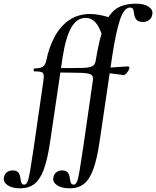

<svg xmlns="http://www.w3.org/2000/svg" viewBox="-145 -746 846 1041"><path d="M-35 275Q-80 275 -104 258Q-128 241 -124 218Q-121 198 -107.5 188Q-94 178 -78 178Q-54 178 -45.5 189.5Q-37 201 -35 216.5Q-33 232 -29.5 243.5Q-26 255 -13 255Q-3 255 4 239.5Q11 224 18.5 179Q26 134 39 47L90 -306Q94 -331 91.5 -342Q89 -353 77.5 -356Q66 -359 41 -359Q37 -359 37.5 -367Q38 -375 41 -375Q73 -375 87 -384Q101 -393 106 -418Q121 -492 152.5 -549Q184 -606 231.5 -638Q279 -670 343 -670Q376 -670 416 -660.5Q456 -651 481 -636L415 -535Q397 -597 374 -623Q351 -649 319 -649Q272 -649 242 -597.5Q212 -546 195 -439L127 21Q113 117 92.5 172.5Q72 228 41.5 251.5Q11 275 -35 275ZM358 -306Q361 -321 358 -329.5Q355 -338 346.5 -342.5Q338 -347 322 -349Q306 -351 275 -351.5Q244 -352 207 -352.5Q170 -353 136 -353L138 -377Q190 -377 237.5 -377Q285 -377 310 -378Q345 -380 358.5 -389Q372 -398 374 -418L388 -367ZM233 275Q188 275 164 258Q140 241 144 218Q147 198 160.5 188Q174 178 190 178Q214 178 222.5 189.5Q231 201 233 216.5Q235 232 238.5 243.5Q242 255 255 255Q265 255 272 239.5Q279 224 286.5 179Q294 134 307 47L358 -306Q362 -331 359.5 -342Q357 -353 345.5 -356Q334 -359 309 -359Q305 -359 305.5 -367Q306 -375 309 -375Q341 -375 355.5 -384Q370 -393 374 -418Q389 -509 407 -569Q425 -629 450 -663.5Q475 -698 510 -712Q545 -726 592 -726Q637 -726 661 -709.5Q685 -693 681 -669Q678 -649 664 -638Q650 -627 632 -627Q605 -627 595 -639Q585 -651 583 -666Q581 -681 578 -693Q575 -705 560 -705Q527 -705 505 -637.5Q483 -570 463 -439L395 21Q381 117 360.5 172.5Q340 228 309.5 251.5Q279 275 233 275ZM524 -339Q523 -339 503 -342Q483 -345 455.5 -348Q428 -351 404 -351L406 -378Q429 -378 459 -380Q489 -382 514.5 -384Q540 -386 549 -386Q554 -386 555.5 -382Q557 -378 556 -374Q554 -366 544 -352.5Q534 -339 524 -339Z"/></svg>

Font: Cormorant Garamond Light
Style: Italic
Weight: 300
Italic angle: -10°
Designer: Christian Thalmann (Catharsis Fonts)
Foundry: Catharsis Fonts
Version: Version 4.001